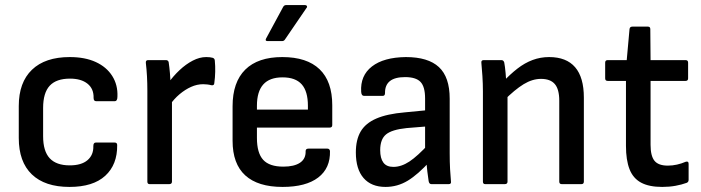

<svg xmlns="http://www.w3.org/2000/svg" viewBox="-20 -726 2763 757"><path d="M254 11Q157 11 105.5 -38.5Q54 -88 54 -182V-308Q54 -401 106 -451Q158 -501 255 -501Q315 -501 357.5 -481.5Q400 -462 422.5 -426.5Q445 -391 443 -345Q443 -327 432 -327H359Q349 -327 349 -340Q350 -376 325 -396Q300 -416 256 -416Q202 -416 176 -388Q150 -360 150 -300V-189Q150 -130 176 -102Q202 -74 255 -74Q301 -74 325 -94.5Q349 -115 348 -150Q348 -164 358 -164H432Q442 -164 442 -154Q443 -77 395 -33Q347 11 254 11Z M570 0Q561 0 561 -10V-369Q561 -398 559.5 -425.5Q558 -453 555 -478Q554 -489 564 -489H634Q643 -489 645 -481Q648 -461 650 -437.5Q652 -414 652 -395L658 -348V-10Q658 0 647 0ZM648 -310 643 -398Q663 -426 688 -449.5Q713 -473 740 -487Q767 -501 793 -501Q809 -501 819 -498Q827 -495 827 -486Q829 -466 828.5 -443Q828 -420 825 -399Q825 -388 813 -390Q806 -392 797.5 -393Q789 -394 781 -394Q757 -394 733.5 -383.5Q710 -373 688 -354.5Q666 -336 648 -310Z M1094 11Q997 11 947 -34.5Q897 -80 897 -171V-307Q897 -402 947 -451.5Q997 -501 1093 -501Q1190 -501 1240 -453Q1290 -405 1290 -311V-233Q1290 -223 1280 -223H993V-182Q993 -123 1017.5 -96Q1042 -69 1097 -69Q1140 -69 1163 -84.5Q1186 -100 1185 -130Q1185 -140 1196 -140H1271Q1279 -140 1281 -131Q1283 -63 1234.5 -26Q1186 11 1094 11ZM993 -294H1194V-309Q1194 -366 1169.5 -393.5Q1145 -421 1094 -421Q1043 -421 1018 -393Q993 -365 993 -309ZM1035 -564Q1024 -564 1029 -574L1096 -698Q1100 -706 1108 -706H1183Q1188 -706 1190 -702Q1192 -698 1188 -694L1104 -571Q1100 -564 1092 -564Z M1681 0Q1672 0 1670 -12Q1668 -24 1665 -49Q1662 -74 1661 -96L1656 -128V-338Q1656 -384 1638 -403Q1620 -422 1577 -422Q1497 -422 1498 -359Q1498 -348 1489 -348H1415Q1405 -348 1404 -364Q1400 -428 1446.5 -464Q1493 -500 1580 -501Q1668 -501 1710.5 -461.5Q1753 -422 1753 -337V-122Q1753 -87 1754.5 -59.5Q1756 -32 1758 -11Q1760 0 1749 0ZM1500 11Q1444 11 1413.5 -24Q1383 -59 1383 -125Q1383 -175 1402 -207.5Q1421 -240 1463.5 -258.5Q1506 -277 1576 -283L1669 -292V-228L1583 -221Q1525 -215 1502 -196Q1479 -177 1479 -134Q1479 -102 1491.5 -85Q1504 -68 1531 -68Q1562 -68 1594 -89Q1626 -110 1673 -161L1676 -91Q1628 -38 1587.5 -13.5Q1547 11 1500 11Z M2195 0Q2185 0 2185 -10V-329Q2185 -374 2167.5 -394.5Q2150 -415 2113 -415Q2079 -415 2044.5 -394Q2010 -373 1966 -329L1961 -401Q1991 -433 2020 -455.5Q2049 -478 2080 -489.5Q2111 -501 2145 -501Q2213 -501 2247.5 -461Q2282 -421 2282 -341V-10Q2282 0 2272 0ZM1893 0Q1884 0 1884 -10V-366Q1884 -395 1882 -426Q1880 -457 1878 -477Q1876 -489 1887 -489H1957Q1965 -489 1968 -480Q1971 -465 1973.5 -437.5Q1976 -410 1977 -390L1981 -360V-10Q1981 0 1970 0Z M2591 11Q2539 11 2507.5 -6Q2476 -23 2462 -59Q2448 -95 2448 -151V-407H2376Q2366 -407 2366 -417V-479Q2366 -489 2376 -489H2451L2462 -611Q2463 -621 2473 -621H2535Q2544 -621 2544 -611L2545 -489H2683Q2693 -489 2693 -479V-417Q2693 -407 2683 -407H2545V-155Q2545 -111 2560.5 -92Q2576 -73 2613 -73Q2631 -73 2649 -77Q2667 -81 2683 -88Q2695 -92 2695 -80V-17Q2695 -8 2687 -5Q2668 2 2643.5 6.5Q2619 11 2591 11Z"/></svg>

Font: Sofia Sans Semi Condensed SemiBold
Style: Regular
Weight: 600
Designer: Botio Nikoltchev, Ani Petrova
Foundry: lettersoup
Version: Version 4.100